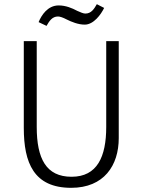

<svg xmlns="http://www.w3.org/2000/svg" viewBox="-20 -887 682 920"><path d="M94 -274C94 -107 142 13 321 13C478 13 549 -94 549 -225V-690H489V-279C489 -136 446 -40 323 -40C201 -40 156 -127 156 -279V-690H94ZM203 -763C216 -786 230 -808 258 -808C267 -808 282 -803 299 -794C323 -782 355 -769 386 -769C429 -769 464 -818 479 -849L444 -867C431 -844 417 -822 389 -822C379 -822 366 -828 350 -835C326 -848 295 -861 261 -861C208 -861 178 -813 165 -781Z"/></svg>

Font: Repo Light
Style: Regular
Weight: 300
Designer: Stefan Peev
Foundry: Context Ltd
Version: Version 001.502